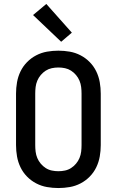

<svg xmlns="http://www.w3.org/2000/svg" viewBox="-20 -938 590 970"><path d="M275 12Q246 12 217.5 7Q189 2 163 -11.5Q137 -25 116.5 -46Q96 -67 83.5 -93Q71 -119 66 -147.5Q61 -176 61 -205V-465Q61 -494 66 -522.5Q71 -551 83.5 -577Q96 -603 116.5 -624Q137 -645 163 -658.5Q189 -672 217.5 -677Q246 -682 275 -682Q304 -682 332.5 -677Q361 -672 387 -658.5Q413 -645 433.5 -624Q454 -603 466.5 -577Q479 -551 484 -522.5Q489 -494 489 -465V-205Q489 -176 484 -147.5Q479 -119 466.5 -93Q454 -67 433.5 -46Q413 -25 387 -11.5Q361 2 332.5 7Q304 12 275 12ZM275 -73Q292 -73 308.5 -76.5Q325 -80 339 -89Q353 -98 364 -111Q375 -124 381.5 -139.5Q388 -155 390 -171.5Q392 -188 392 -205V-465Q392 -482 390 -498.5Q388 -515 381.5 -530.5Q375 -546 364 -559Q353 -572 339 -581Q325 -590 308.5 -593.5Q292 -597 275 -597Q258 -597 241.5 -593.5Q225 -590 211 -581Q197 -572 186 -559Q175 -546 168.5 -530.5Q162 -515 160 -498.5Q158 -482 158 -465V-205Q158 -188 160 -171.5Q162 -155 168.5 -139.5Q175 -124 186 -111Q197 -98 211 -89Q225 -80 241.5 -76.5Q258 -73 275 -73ZM289 -727 147 -862 214 -918 343 -773Z"/></svg>

Font: Lode Dark
Style: Bold
Weight: 700
Monospace: yes
Designer: Belleve Invis
Foundry: Belleve Invis
Version: Version 29.2.0; ttfautohint (v1.8.3)